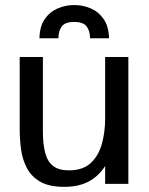

<svg xmlns="http://www.w3.org/2000/svg" viewBox="-20 -724 587 756"><path d="M232.9 11.7Q172.9 11.7 137.7 -9Q102.5 -29.8 85.2 -63.5Q67.9 -97.2 62.7 -137Q57.6 -176.8 57.6 -214.8V-499.5H148.9V-206.5Q148.9 -156.2 158 -121.8Q167 -87.4 189.5 -70.3Q211.9 -53.2 251 -53.2Q306.2 -53.2 337.2 -82Q368.2 -110.8 381.1 -157.5Q394 -204.1 394 -257.3V-499.5H485.4V0H394V-70.3Q369.1 -30.8 329.6 -9.5Q290 11.7 232.9 11.7ZM135.3 -573.2Q136.2 -620.1 156.2 -648.9Q176.3 -677.7 207.3 -690.9Q238.3 -704.1 272 -704.1Q306.6 -704.1 337.4 -690.9Q368.2 -677.7 388.2 -648.9Q408.2 -620.1 409.2 -573.2H334.5Q334.5 -602.5 321 -620.1Q307.6 -637.7 272 -637.7Q236.8 -637.7 223.4 -620.1Q210 -602.5 210 -573.2Z"/></svg>

Font: Pontano Sans Medium
Style: Regular
Weight: 500
Designer: Vernon Adams
Foundry: Vernon Adams
Version: Version 2.001